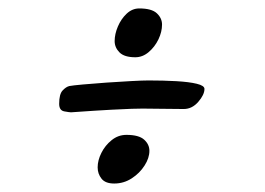

<svg xmlns="http://www.w3.org/2000/svg" viewBox="-20 -557 626 453"><path d="M299.3 -421.9Q273.4 -421.9 262 -433.3Q250.5 -444.8 250.5 -460Q250.5 -476.6 258.1 -494.4Q265.6 -512.2 278.8 -524.7Q292 -537.1 308.6 -537.1Q337.9 -537.1 350.1 -525.6Q362.3 -514.2 362.3 -499Q362.3 -481.9 353.8 -464.1Q345.2 -446.3 330.8 -434.1Q316.4 -421.9 299.3 -421.9ZM147.5 -292Q144 -292 131.8 -294.2Q119.6 -296.4 119.6 -312Q119.6 -335 127.7 -343.5Q135.7 -352.1 143.6 -354Q151.4 -355.5 175.8 -357.7Q200.2 -359.9 231 -362.1Q261.7 -364.3 289.3 -365.7Q316.9 -367.2 330.6 -367.2Q365.7 -367.2 395.8 -365.5Q425.8 -363.8 444.1 -359.4Q462.4 -355 462.4 -347.2Q462.4 -333.5 447.8 -316.7Q433.1 -299.8 413.6 -299.8Q386.7 -299.8 363 -300.3Q339.4 -300.8 316.4 -300.8Q305.7 -300.8 290.3 -300.3Q274.9 -299.8 242.4 -298.1Q210 -296.4 147.5 -292ZM249.5 -124Q228.5 -124 219.5 -135.5Q210.4 -147 210.4 -162.1Q210.4 -178.7 219.2 -196.3Q228 -213.9 243.4 -226.3Q258.8 -238.8 278.3 -238.8Q307.6 -238.8 320.1 -227.5Q332.5 -216.3 332.5 -201.2Q332.5 -184.1 321 -166.3Q309.6 -148.4 290.8 -136.2Q272 -124 249.5 -124Z"/></svg>

Font: Norican
Style: Regular
Weight: 400
Designer: Vernon Adams
Foundry: Vernon Adams
Version: Version 1.100; ttfautohint (v1.8.4.7-5d5b);gftools[0.9.33]